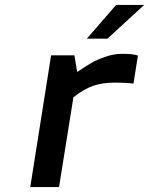

<svg xmlns="http://www.w3.org/2000/svg" viewBox="-20 -754 601 774"><path d="M330 -598 448 -734H561L413 -598ZM102 0 186 -531H280L291 -464Q326 -487 347 -499.5Q368 -512 403 -524.5Q438 -537 472 -537Q518 -537 536 -530L518 -417Q490 -421 443 -421Q393 -421 355.5 -408Q318 -395 276 -362L218 0Z"/></svg>

Font: Exo
Style: Demi Bold Italic
Weight: 600
Designer: Natanael Gama
Version: Version 1